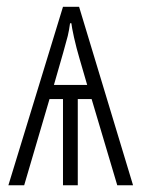

<svg xmlns="http://www.w3.org/2000/svg" viewBox="-20 -550 420 570"><path d="M140.1 -297.9H238.8L215.8 -377Q207 -406.7 199.7 -439Q192.9 -470.2 191.9 -481H188Q185.1 -459.5 181.2 -443.4Q175.3 -419.4 140.1 -297.9ZM252 -255.9H210.9V0H167V-255.9H127L51.8 0H4.9L167 -529.8H214.8L375 0H328.1Z"/></svg>

Font: Germano
Style: Regular
Weight: 300
Width: 3
Foundry: Ascender Corporation
Version: Version 1.10; ttfautohint (v1.5)